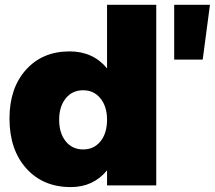

<svg xmlns="http://www.w3.org/2000/svg" viewBox="-20 -762 883 789"><path d="M419.9 -481V-742.2H622.1V0H419.9V-62Q363.3 6.8 271 6.8Q156.7 6.8 87.9 -70.1Q19 -147 19 -274.9Q19 -399.9 86.7 -475.3Q154.3 -550.8 266.1 -550.8Q362.3 -550.8 419.9 -481ZM695.8 -742.2H842.8L813 -517.1H695.8ZM321.8 -147.9Q366.2 -147.9 393.1 -181.4Q419.9 -214.8 419.9 -270Q419.9 -324.2 392.8 -357.7Q365.7 -391.1 321.8 -391.1Q276.9 -391.1 250 -357.7Q223.1 -324.2 223.1 -270Q223.1 -214.8 250 -181.4Q276.9 -147.9 321.8 -147.9Z"/></svg>

Font: Montserrat arm ExtraBold
Style: Regular
Weight: 800
Designer: Julieta Ulanovsky
Foundry: Julieta Ulanovsky
Version: Version 6.000;PS 006.000;hotconv 1.0.88;makeotf.lib2.5.64775